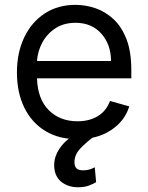

<svg xmlns="http://www.w3.org/2000/svg" viewBox="-20 -573 622 806"><path d="M305.4 11.4Q226.6 11.4 169.6 -23.6Q112.6 -58.6 81.9 -121.6Q51.1 -184.7 51.1 -268.5Q51.1 -352.3 81.9 -416.4Q112.6 -480.5 167.8 -516.5Q223 -552.6 296.9 -552.6Q339.5 -552.6 381 -538.4Q422.6 -524.1 456.7 -492.4Q490.8 -460.6 511 -408.4Q531.2 -356.2 531.2 -279.8V-244.3H135.3Q138.1 -157 184.8 -110.4Q231.5 -63.9 305.4 -63.9Q354.8 -63.9 390.3 -85.2Q425.8 -106.5 441.8 -149.1L522.7 -126.4Q503.6 -64.6 446 -26.6Q388.5 11.4 305.4 11.4ZM135.3 -316.8H446Q446 -386 405.5 -431.6Q365.1 -477.3 296.9 -477.3Q248.9 -477.3 213.8 -454.9Q178.6 -432.5 158.4 -395.8Q138.1 -359 135.3 -316.8ZM308.2 213.1Q264.6 213.1 236 189.1Q207.4 165.1 207.4 119.3Q207.4 79.9 236.9 41Q266.3 2.1 336.6 -29.8L375 0Q343 23.4 317.8 49.7Q292.6 76 292.6 108Q292.6 123.9 300.4 133Q308.2 142 329.5 142Q345.5 142 358 137.8Q370.4 133.5 377.8 129.3L383.5 191.8Q371.8 199.2 352.8 206.1Q333.8 213.1 308.2 213.1Z"/></svg>

Font: Inter Alia
Style: Regular
Weight: 400
Designer: Rasmus Andersson (Latin, Greek, Cyrillic etc.) and Evan from Shavian.info (Shavian, old style figures)
Foundry: Shavian.info
Version: Version 0.001;git-37ab20767